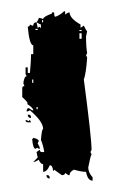

<svg xmlns="http://www.w3.org/2000/svg" viewBox="-20 -190 204 341"><path d="M44.9 -150.4 46.9 -140.6 50.8 -142.6Q50.8 -140.6 52.7 -140.6V-146.5Q51.3 -146.5 44.9 -150.4ZM54.7 -154.3V-150.4H56.6V-154.3ZM43 -138.7V-136.7H46.9V-138.7ZM121.1 -136.7V-134.8H125V-136.7ZM121.1 -130.9V-121.1H125V-130.9ZM37.1 -48.8V-43H39.1V-48.8ZM44.9 0V3.9H46.9V0ZM93.8 -169.9H95.7V-164.1Q100.6 -168 103.5 -168Q104 -157.2 123 -146.5V-140.6L128.9 -144.5Q133.3 -134.8 134.8 -134.8L132.8 -125Q132.8 -106.4 134.8 -95.7L132.8 -91.8L134.8 -87.9Q132.8 -59.1 128.9 -48.8Q142.6 54.7 142.6 76.2L140.6 80.1L142.6 84Q140.6 87.4 136.7 107.4Q136.7 116.2 144.5 125V130.9Q135.7 130.9 132.8 115.2Q124.5 115.2 111.3 111.3Q103.5 115.2 103.5 121.1H101.6L95.7 117.2Q95.2 121.1 89.8 121.1L76.2 111.3Q76.2 113.3 74.2 113.3Q73.7 103.5 68.4 103.5Q63.5 115.2 56.6 115.2V101.6Q52.2 101.6 48.8 93.8Q42.5 97.7 39.1 97.7L46.9 89.8L44.9 80.1Q49.8 76.2 50.8 76.2Q50.8 80.1 54.7 80.1H58.6Q56.6 67.4 52.7 58.6Q54.2 39.1 56.6 39.1Q56.6 25.9 33.2 5.9L29.3 7.8H27.3Q27.3 2 31.2 2L37.1 5.9H39.1Q39.1 1.5 27.3 -5.9H29.3Q29.3 -8.8 19.5 -17.6V-33.2Q19.5 -37.1 23.4 -37.1Q21.5 -41 21.5 -43Q23.4 -54.7 27.3 -54.7L25.4 -58.6V-70.3H29.3V-60.5H33.2Q35.2 -83.5 35.2 -93.8H39.1V-109.4Q32.2 -109.9 29.3 -142.6Q33.2 -143.1 33.2 -146.5L37.1 -144.5H39.1Q39.1 -150.4 44.9 -150.4Q48.8 -155.3 48.8 -158.2Q52.7 -158.2 56.6 -156.2Q56.6 -160.2 72.3 -166V-168H76.2Q76.2 -160.2 78.1 -160.2Q85.9 -162.6 93.8 -169.9ZM29.3 13.7H31.2Q35.2 13.7 35.2 19.5Q29.3 19.5 29.3 13.7ZM25.4 23.4H27.3L31.2 25.4Q31.2 23.4 33.2 23.4L35.2 27.3H29.3Q25.4 26.9 25.4 23.4ZM39.1 54.7Q48.8 57.1 48.8 60.5L46.9 64.5Q50.8 70.8 50.8 74.2Q46.9 74.2 46.9 72.3L43 74.2Q38.6 74.2 37.1 56.6Q39.1 56.6 39.1 54.7ZM62.5 121.1H64.5Q68.4 121.1 68.4 127Q62.5 127 62.5 121.1Z"/></svg>

Font: Mister Brush
Style: Regular
Weight: 400
Designer: GGBotNet
Foundry: GGBotNet
Version: 1.00